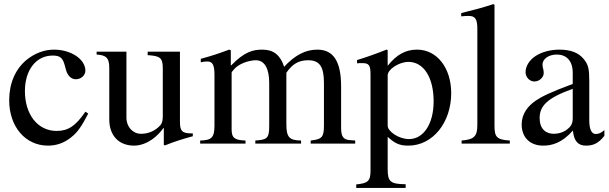

<svg xmlns="http://www.w3.org/2000/svg" viewBox="-20 -703 2981 940"><path d="M398 -156C350 -86 314 -62 257 -62C165 -62 102 -142 102 -257C102 -361 157 -431 238 -431C274 -431 287 -420 297 -383L303 -361C311 -332 329 -315 351 -315C377 -315 398 -334 398 -357C398 -413 328 -460 244 -460C197 -460 149 -442 109 -409C55 -364 25 -295 25 -212C25 -83 104 10 215 10C258 10 296 -4 330 -32C360 -56 380 -85 412 -147Z M924 -50H918C872 -50 861 -61 861 -107V-450H703V-433C763 -429 777 -421 777 -368V-137C777 -102 770 -93 754 -79C729 -57 699 -48 670 -48C631 -48 599 -81 599 -127V-450H453V-436C501 -433 515 -419 515 -369V-118C515 -41 560 10 637 10C674 10 731 -9 780 -76H782V6L787 9C837 -11 873 -22 924 -36Z M1719 0V-15L1693 -17C1663 -19 1650 -32 1650 -77V-280C1650 -398 1615 -460 1534 -460C1476 -460 1425 -434 1371 -376C1353 -433 1319 -460 1265 -460C1220 -460 1178 -451 1112 -383H1110V-457L1102 -460C1051 -441 1018 -430 963 -415V-398C976 -401 984 -402 995 -402C1021 -402 1030 -385 1030 -336V-88C1030 -30 1016 -16 960 -15V0H1182V-15C1129 -17 1114 -27 1114 -70V-348C1114 -350 1120 -357 1127 -365C1147 -389 1196 -408 1233 -408C1276 -408 1298 -366 1298 -297V-86C1298 -25 1287 -19 1230 -15V0H1454V-15C1397 -16 1382 -30 1382 -95V-347C1412 -390 1442 -408 1489 -408C1546 -408 1566 -375 1566 -296V-90C1566 -32 1557 -21 1501 -15V0Z M1878 -458 1872 -460C1819 -439 1783 -426 1728 -409V-393C1737 -394 1744 -394 1753 -394C1787 -394 1794 -384 1794 -337V131C1794 183 1783 194 1724 200V217H1966V199C1891 198 1878 187 1878 124V-33C1914 0 1937 10 1979 10C2098 10 2189 -102 2189 -247C2189 -371 2119 -460 2022 -460C1966 -460 1922 -436 1878 -381ZM1878 -334C1878 -364 1934 -400 1980 -400C2054 -400 2103 -324 2103 -207C2103 -97 2054 -22 1982 -22C1935 -22 1878 -58 1878 -88Z M2476 0V-15C2412 -19 2401 -32 2401 -87V-679L2396 -683C2344 -666 2307 -656 2238 -639V-623C2254 -625 2267 -625 2275 -625C2307 -625 2317 -609 2317 -561V-92C2317 -37 2303 -20 2240 -15V0Z M2939 -66C2922 -52 2912 -47 2896 -47C2878 -47 2865 -67 2865 -113V-304C2865 -365 2861 -386 2837 -415C2813 -444 2775 -460 2719 -460C2674 -460 2632 -448 2604 -430C2569 -408 2553 -376 2553 -350C2553 -323 2575 -304 2596 -304C2622 -304 2642 -326 2642 -345C2642 -366 2636 -369 2636 -387C2636 -414 2666 -436 2706 -436C2751 -436 2784 -408 2784 -346V-292C2671 -250 2634 -231 2604 -211C2565 -185 2534 -146 2534 -94C2534 -28 2577 10 2639 10C2682 10 2731 -3 2784 -63H2785C2790 -10 2812 10 2849 10C2883 10 2909 0 2939 -38ZM2784 -127C2784 -98 2778 -84 2749 -64C2732 -53 2711 -48 2691 -48C2652 -48 2622 -72 2622 -125C2622 -156 2632 -180 2656 -202C2681 -225 2722 -246 2784 -268Z"/></svg>

Font: STIX Math
Style: Regular
Weight: 400
Designer: MicroPress Inc., with final additions and corrections provided by Coen Hoffman, Elsevier (retired)
Version: Version 1.1.0